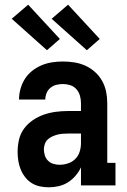

<svg xmlns="http://www.w3.org/2000/svg" viewBox="-20 -790 540 818"><path d="M188 8Q169 8 150 4Q131 0 115 -10Q99 -20 87 -35.5Q75 -51 68 -68.5Q61 -86 58 -105Q55 -124 55 -143Q55 -169 61 -195Q67 -221 82.5 -242Q98 -263 120 -278Q142 -293 166.5 -301.5Q191 -310 217 -313.5Q243 -317 269 -317H325V-351Q325 -367 320.5 -382.5Q316 -398 305.5 -410Q295 -422 279.5 -427Q264 -432 248 -432Q234 -432 220 -428.5Q206 -425 195 -416Q184 -407 178.5 -393.5Q173 -380 173 -366H61Q61 -389 67.5 -412Q74 -435 86.5 -454.5Q99 -474 117.5 -488.5Q136 -503 157.5 -512Q179 -521 202 -524.5Q225 -528 248 -528Q273 -528 297.5 -524Q322 -520 344 -510Q366 -500 384.5 -483.5Q403 -467 415 -445.5Q427 -424 432 -400Q437 -376 437 -351V-96H472V0H325V-77Q316 -58 302 -41.5Q288 -25 270 -13.5Q252 -2 230.5 3Q209 8 188 8ZM234 -88Q252 -88 270 -94Q288 -100 301 -113Q314 -126 319.5 -144Q325 -162 325 -180V-221H269Q257 -221 245.5 -220Q234 -219 223 -216Q212 -213 201.5 -208Q191 -203 183 -195.5Q175 -188 171 -176.5Q167 -165 167 -154Q167 -141 171 -128Q175 -115 184.5 -105.5Q194 -96 207 -92Q220 -88 234 -88ZM350 -576 200 -710 270 -770 405 -624ZM180 -576 30 -710 100 -770 235 -624Z"/></svg>

Font: Iosevka Gothic
Style: Bold
Weight: 700
Monospace: yes
Designer: Belleve Invis
Foundry: Belleve Invis
Version: Version 15.5.1; ttfautohint (v1.8.4)